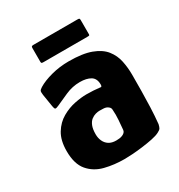

<svg xmlns="http://www.w3.org/2000/svg" viewBox="-151 -716 769 825"><g transform="rotate(-30 233.0 -303.5)"><path d="M230 7Q178 7 132.5 -4.5Q87 -16 58.5 -49.5Q30 -83 30 -147Q30 -200 50.5 -233.5Q71 -267 102.5 -285Q134 -303 167 -309.5Q200 -316 225 -316Q243 -316 259.5 -315Q276 -314 292 -312Q300 -309 300 -322Q300 -352 280 -364Q260 -376 227 -376Q190 -376 155 -360.5Q120 -345 96 -334Q83 -328 79 -330Q75 -332 73 -345L63 -407Q61 -422 63 -427Q65 -432 76 -439Q102 -455 143.5 -466Q185 -477 230 -477Q299 -477 340.5 -461.5Q382 -446 403 -419.5Q424 -393 431 -359.5Q438 -326 438 -290Q438 -250 437.5 -210Q437 -170 435.5 -130Q434 -90 430 -50Q427 -37 423.5 -31.5Q420 -26 408 -20Q395 -13 370.5 -8Q346 -3 318.5 0.5Q291 4 267 5.5Q243 7 230 7ZM238 -80Q246 -80 254 -81Q262 -82 269 -85Q276 -88 280.5 -92.5Q285 -97 286 -104Q288 -127 290 -152Q292 -177 290 -202Q290 -212 282 -218Q273 -226 258 -226.5Q243 -227 238 -227Q230 -227 219 -224Q208 -221 197.5 -213Q187 -205 180.5 -189Q174 -173 174 -147Q174 -129 181 -113.5Q188 -98 202 -89Q216 -80 238 -80ZM364 -534Q364 -530 362 -529Q360 -528 351 -528H135Q127 -528 125.5 -530Q124 -532 124 -537V-603Q124 -610 126 -612Q128 -614 135 -614H352Q360 -614 362 -612.5Q364 -611 364 -604Z"/></g></svg>

Font: Glory Thin ExtraBold
Style: Regular
Weight: 800
Version: Version 1.011